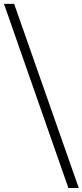

<svg xmlns="http://www.w3.org/2000/svg" viewBox="-56 -882 424 987"><path d="M-35.6 -862.2H16.7L348.9 84.4H295.6Z"/></svg>

Font: Paperlogy 3 Light
Style: Regular
Weight: 300
Designer: redesigned by Lee Juim, glyphs from Gmarket Sans & Montserrat
Foundry: PT&
Version: Version 1.001